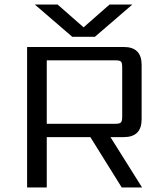

<svg xmlns="http://www.w3.org/2000/svg" viewBox="-20 -830 727 850"><path d="M400 -667H300L134 -810H235L350 -709L465 -810H566ZM187 -563V-282H490Q510 -282 515.5 -288Q521 -294 521 -313V-532Q521 -552 515.5 -557.5Q510 -563 490 -563ZM187 -223V0H100V-622H528Q607 -622 607 -543V-302Q607 -223 528 -223H469L609 0H519L380 -223Z"/></svg>

Font: Sarpanch
Style: Regular
Weight: 400
Designer: Manushi Parikh (Devanagari and Latin), Jyotish Sonowal (Devanagari)
Foundry: Indian Type Foundry
Version: Version 2.004;PS 1.0;hotconv 1.0.78;makeotf.lib2.5.61930; tt